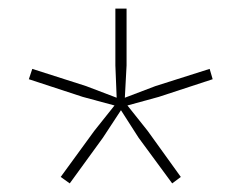

<svg xmlns="http://www.w3.org/2000/svg" viewBox="-20 -750 562 446"><path d="M276 -505 323 -446 400 -339 380 -324 302 -430 261 -494 219 -430 142 -324 121 -339 199 -446 246 -505 172 -525 47 -566 55 -590 180 -550 251 -523 248 -598V-730H274V-598L270 -523L341 -550L467 -590L474 -566L349 -525Z"/></svg>

Font: Elaine Sans ExtraLight
Style: Regular
Weight: 275
Designer: Wei Huang
Foundry: Wei Huang
Version: Version 2.001;December 24, 2019;FontCreator 12.0.0.2547 64-b